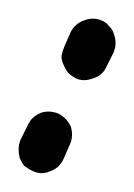

<svg xmlns="http://www.w3.org/2000/svg" viewBox="-51 -85 144 206"><path d="M-30 84Q-28 89 -25 93Q-21 96 -17 98Q-7 103 2 99Q12 96 17 86L24 70Q28 61 25 51Q21 42 12 37Q2 33 -7 36Q-17 40 -21 49L-29 65Q-31 70 -31 75Q-31 80 -30 84ZM17 -16Q19 -11 22 -7Q25 -4 30 -1Q39 3 49 -1Q59 -4 63 -13L71 -29Q73 -34 73 -39Q73 -44 71 -49Q70 -53 66 -57Q63 -61 58 -63Q49 -67 39 -63Q30 -60 25 -51L18 -35Q16 -30 15 -25Q15 -20 17 -16Z"/></svg>

Font: FRB American Cursive Guidelines Arrows Dotted Black
Style: Bold Italic
Weight: 900
Italic angle: -25°
Version: Version 2.0;Modular Font Editor K font №1